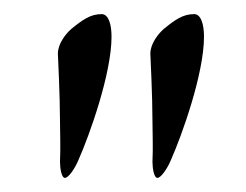

<svg xmlns="http://www.w3.org/2000/svg" viewBox="-20 -696 349 272"><path d="M62 -620C62 -619 65 -560 65 -524C65 -506 66 -488 65 -467C65 -458 67 -444 72 -444C77 -444 86 -457 91 -469C107 -505 138 -592 138 -644C138 -661 134 -676 124 -676C108 -676 97 -668 81 -655C73 -648 62 -634 62 -620ZM193 -620C193 -619 196 -560 196 -524C196 -506 197 -488 196 -467C196 -458 198 -444 203 -444C208 -444 217 -457 222 -469C238 -505 269 -592 269 -644C269 -661 265 -676 255 -676C239 -676 228 -668 212 -655C204 -648 193 -634 193 -620Z"/></svg>

Font: EB Garamond 12
Style: Regular
Weight: 400
Version: Version 0.016+